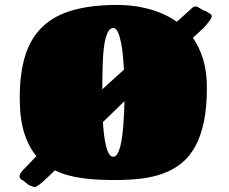

<svg xmlns="http://www.w3.org/2000/svg" viewBox="-20 -715 941 788"><path d="M453.1 23.9Q419.9 23.9 387 22.5Q354 21 322.5 16.8Q291 12.7 261.2 4.9Q231.4 -2.9 205.1 -16.1Q178.7 10.3 158 29.1Q137.2 47.9 123.5 53.2Q113.8 50.8 107.9 48.3Q102.1 45.9 97.2 43.9Q87.4 35.2 82.5 31.7Q77.6 28.3 76.7 27.3Q65.4 21.5 62.3 15.9Q59.1 10.3 60.3 4.6Q61.5 -1 65.9 -6.3Q70.3 -11.7 74.7 -17.1Q84.5 -26.9 98.4 -41.7Q112.3 -56.6 129.4 -74.2Q97.7 -111.8 79.3 -169.9Q61 -228 61 -313Q61 -415 83.7 -487.3Q106.4 -559.6 155 -605.7Q203.6 -651.9 279.8 -673.3Q356 -694.8 462.9 -694.8Q490.7 -694.8 521.7 -691.4Q552.7 -688 584.2 -679.9Q615.7 -671.9 646.7 -658.7Q677.7 -645.5 705.6 -625.5L772 -685.5Q778.8 -689.5 783.9 -688.5Q789.1 -687.5 793.5 -685.1Q798.8 -682.6 807.4 -677Q815.9 -671.4 823.7 -669.9Q835.4 -663.1 842.3 -658.7Q849.1 -654.3 848.9 -647.7Q848.6 -641.1 840.6 -630.1Q832.5 -619.1 814.5 -599.1Q809.1 -594.2 802.7 -588.4Q797.4 -583 789.3 -575.9Q781.2 -568.8 771.5 -560.1Q797.9 -522.5 813.5 -472.2Q829.1 -421.9 829.1 -355Q829.1 -274.9 816.9 -215.8Q804.7 -156.7 781.5 -114.5Q758.3 -72.3 725.1 -45.4Q691.9 -18.6 650.1 -3.2Q608.4 12.2 558.8 18.1Q509.3 23.9 453.1 23.9ZM444.8 -600.1Q434.1 -600.1 426.8 -589.6Q419.4 -579.1 414.3 -561Q409.2 -543 406.2 -518.6Q403.3 -494.1 402.1 -466.1Q400.9 -438 400.4 -408Q399.9 -377.9 399.9 -348.6L488.8 -429.2Q487.3 -457 484.4 -487.3Q481.4 -517.6 476.3 -542.5Q471.2 -567.4 463.6 -583.7Q456.1 -600.1 444.8 -600.1ZM402.3 -213.9Q403.8 -187.5 407 -162.1Q410.2 -136.7 415 -116.5Q419.9 -96.2 427.2 -84Q434.6 -71.8 444.8 -71.8Q454.1 -71.8 461.2 -82.8Q468.3 -93.8 473.1 -112.1Q478 -130.4 481.2 -154.3Q484.4 -178.2 486.3 -203.4Q488.3 -228.5 489.3 -253.7Q490.2 -278.8 490.7 -299.8Z"/></svg>

Font: Sigmar One
Style: Regular
Weight: 400
Version: Version 1.000